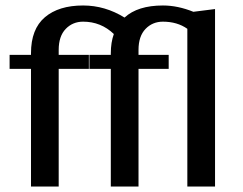

<svg xmlns="http://www.w3.org/2000/svg" viewBox="-20 -680 886 700"><path d="M764 -647V0H663V-575Q626 -601 574 -601Q536 -601 510.5 -574.5Q485 -548 485 -498V-480H595V-429H485V0H384V-429H306V-480H384V-486Q384 -525 395 -556Q348 -601 283 -601Q245 -601 219.5 -574.5Q194 -548 194 -498V-480H304V-429H194V0H93V-429H15V-480H93V-486Q93 -574 143.5 -617Q194 -660 283 -660Q363 -660 434 -616Q482 -660 574 -660Q628 -660 685 -637Z"/></svg>

Font: Arya
Style: Regular
Weight: 400
Designer: Eduardo Rodriguez Tunni, Modular Infotech
Foundry: Eduardo Rodriguez Tunni, Modular Infotech
Version: Version 1.002